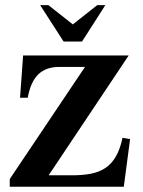

<svg xmlns="http://www.w3.org/2000/svg" viewBox="-20 -710 543 730"><path d="M450.7 0H17.1V-29.3L303.2 -455.6H205.1Q155.3 -455.6 126 -427.7Q96.7 -399.9 85.4 -338.4H56.2L67.9 -499H469.2L165 -43.5H254.4Q293.5 -43.5 324.7 -49.3Q356 -55.2 379.9 -70.8Q403.8 -86.4 420.2 -114.3Q436.5 -142.1 445.8 -186L474.6 -181.2ZM292 -552.2H221.7L132.8 -690.4H164.1L256.8 -617.2L349.6 -690.4H380.4Z"/></svg>

Font: Scheherazade
Style: Bold
Weight: 700
Version: Version 2.100 (build 932/914)